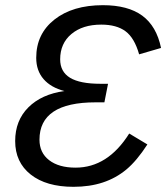

<svg xmlns="http://www.w3.org/2000/svg" viewBox="-20 -718 654 748"><path d="M266.1 9.8Q160.2 9.8 99.6 -38.1Q39.1 -85.9 39.1 -168.5Q39.1 -248.5 90.6 -299.8Q142.1 -351.1 231 -363.3Q178.2 -377 149.7 -409.9Q121.1 -442.9 121.1 -492.7Q121.1 -585.9 192.1 -641.8Q263.2 -697.8 380.9 -697.8Q478.5 -697.8 534.2 -657Q589.8 -616.2 607.4 -531.2L522 -506.3Q503.9 -570.3 469 -596.2Q434.1 -622.1 374.5 -622.1Q301.8 -622.1 258.1 -585.4Q214.4 -548.8 214.4 -486.8Q214.4 -438.5 252.9 -415Q291.5 -391.6 371.1 -391.6H400.9L386.7 -319.3H352.1Q133.8 -319.3 133.8 -173.8Q133.8 -123 171.4 -94Q209 -64.9 274.4 -64.9Q399.9 -64.9 483.4 -197.8L554.2 -155.3Q512.7 -91.3 472.2 -57.6Q431.6 -23.9 380.6 -7.1Q329.6 9.8 266.1 9.8Z"/></svg>

Font: Liberation Sans
Style: Italic
Weight: 400
Italic angle: -12°
Designer: Steve Matteson
Foundry: Ascender Corporation
Version: Version 2.1.5